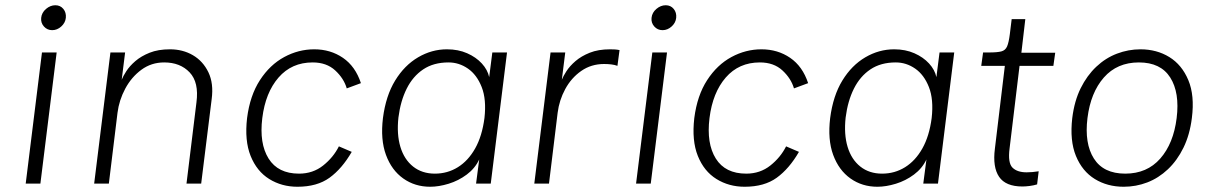

<svg xmlns="http://www.w3.org/2000/svg" viewBox="-20 -700 4620 732"><path d="M179 -585Q160 -585 147.5 -599Q135 -613 137 -632Q139 -652 155.5 -666Q172 -680 191 -680Q210 -680 221.5 -666Q233 -652 231 -632Q229 -613 213.5 -599Q198 -585 179 -585ZM78 0 140 -500H196L134 0Z M339 0 401 -500H457L444 -396Q449 -409 461.5 -428.5Q474 -448 496 -467Q518 -486 550.5 -499Q583 -512 628 -512Q677 -512 715.5 -489.5Q754 -467 774.5 -424.5Q795 -382 787 -322L747 0H691L729 -310Q739 -386 703 -424Q667 -462 606 -462Q557 -462 519 -434Q481 -406 457.5 -362Q434 -318 428 -270L395 0Z M1356 -383 1302 -363Q1291 -401 1258 -431.5Q1225 -462 1172 -462Q1092 -462 1042 -404.5Q992 -347 980 -250Q968 -153 1004 -95.5Q1040 -38 1120 -38Q1173 -38 1212 -69Q1251 -100 1272 -142L1321 -121Q1284 -57 1236.5 -22.5Q1189 12 1114 12Q1054 12 1006.5 -17.5Q959 -47 935.5 -105.5Q912 -164 922 -250Q933 -336 971 -394.5Q1009 -453 1063.5 -482.5Q1118 -512 1178 -512Q1240 -512 1287.5 -479.5Q1335 -447 1356 -383Z M1620 12Q1562 12 1517.5 -19.5Q1473 -51 1451.5 -109.5Q1430 -168 1440 -250Q1451 -335 1486.5 -393Q1522 -451 1574 -481.5Q1626 -512 1684 -512Q1727 -512 1761 -497Q1795 -482 1817 -458Q1839 -434 1845 -406L1857 -500H1913L1851 0H1795L1807 -92Q1791 -58 1759.5 -34.5Q1728 -11 1690.5 0.5Q1653 12 1620 12ZM1638 -38Q1686 -38 1725.5 -62.5Q1765 -87 1791.5 -134Q1818 -181 1827 -250Q1835 -321 1816.5 -368Q1798 -415 1764 -438.5Q1730 -462 1690 -462Q1633 -462 1593.5 -435.5Q1554 -409 1530.5 -362Q1507 -315 1499 -252Q1492 -188 1506.5 -140Q1521 -92 1555 -65Q1589 -38 1638 -38Z M2017 0 2079 -500H2135L2122 -396Q2127 -409 2139.5 -428.5Q2152 -448 2174 -467Q2196 -486 2228.5 -499Q2261 -512 2306 -512Q2315 -512 2324 -511.5Q2333 -511 2342 -509L2334 -449Q2323 -453 2310 -454.5Q2297 -456 2283 -456Q2234 -456 2196 -429.5Q2158 -403 2135 -360.5Q2112 -318 2106 -270L2073 0Z M2506 -585Q2487 -585 2474.5 -599Q2462 -613 2464 -632Q2466 -652 2482.5 -666Q2499 -680 2518 -680Q2537 -680 2548.5 -666Q2560 -652 2558 -632Q2556 -613 2540.5 -599Q2525 -585 2506 -585ZM2405 0 2467 -500H2523L2461 0Z M3061 -383 3007 -363Q2996 -401 2963 -431.5Q2930 -462 2877 -462Q2797 -462 2747 -404.5Q2697 -347 2685 -250Q2673 -153 2709 -95.5Q2745 -38 2825 -38Q2878 -38 2917 -69Q2956 -100 2977 -142L3026 -121Q2989 -57 2941.5 -22.5Q2894 12 2819 12Q2759 12 2711.5 -17.5Q2664 -47 2640.5 -105.5Q2617 -164 2627 -250Q2638 -336 2676 -394.5Q2714 -453 2768.5 -482.5Q2823 -512 2883 -512Q2945 -512 2992.5 -479.5Q3040 -447 3061 -383Z M3325 12Q3267 12 3222.5 -19.5Q3178 -51 3156.5 -109.5Q3135 -168 3145 -250Q3156 -335 3191.5 -393Q3227 -451 3279 -481.5Q3331 -512 3389 -512Q3432 -512 3466 -497Q3500 -482 3522 -458Q3544 -434 3550 -406L3562 -500H3618L3556 0H3500L3512 -92Q3496 -58 3464.5 -34.5Q3433 -11 3395.5 0.5Q3358 12 3325 12ZM3343 -38Q3391 -38 3430.5 -62.5Q3470 -87 3496.5 -134Q3523 -181 3532 -250Q3540 -321 3521.5 -368Q3503 -415 3469 -438.5Q3435 -462 3395 -462Q3338 -462 3298.5 -435.5Q3259 -409 3235.5 -362Q3212 -315 3204 -252Q3197 -188 3211.5 -140Q3226 -92 3260 -65Q3294 -38 3343 -38Z M3878 11Q3814 11 3789 -26Q3764 -63 3773 -133L3811 -449H3721L3728 -500H3751Q3782 -500 3797.5 -504Q3813 -508 3819.5 -523Q3826 -538 3830 -570L3837 -627H3889L3874 -499H4003L3996 -449H3867L3829 -134Q3822 -79 3840 -61Q3858 -43 3894 -43Q3904 -43 3916 -44Q3928 -45 3940 -47L3934 3Q3921 7 3905.5 9Q3890 11 3878 11Z M4264 12Q4202 12 4154 -17.5Q4106 -47 4082 -105.5Q4058 -164 4068 -250Q4076 -315 4100 -363.5Q4124 -412 4159.5 -445.5Q4195 -479 4238.5 -495.5Q4282 -512 4328 -512Q4390 -512 4438 -482.5Q4486 -453 4510.5 -394.5Q4535 -336 4524 -250Q4516 -186 4492 -137Q4468 -88 4432.5 -54.5Q4397 -21 4354 -4.5Q4311 12 4264 12ZM4270 -38Q4353 -38 4403.5 -95.5Q4454 -153 4466 -250Q4478 -347 4441.5 -404.5Q4405 -462 4322 -462Q4239 -462 4188.5 -404.5Q4138 -347 4126 -250Q4114 -153 4150.5 -95.5Q4187 -38 4270 -38Z"/></svg>

Font: Inclusive Sans Light
Style: Italic
Weight: 300
Italic angle: -7°
Designer: Olivia King
Foundry: Olivia King
Version: Version 2.004